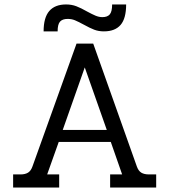

<svg xmlns="http://www.w3.org/2000/svg" viewBox="-20 -843 761 863"><path d="M277 -823Q302 -823 323 -815Q344 -807 372 -791Q394 -779 409.5 -772.5Q425 -766 440 -766Q463 -766 473.5 -778.5Q484 -791 484 -823H547Q547 -760 522 -731Q497 -702 447 -702Q423 -702 403.5 -709.5Q384 -717 357 -732Q331 -746 316.5 -752Q302 -758 284 -758Q261 -758 250 -746Q239 -734 239 -702H176Q176 -764 201.5 -793.5Q227 -823 277 -823ZM39 -59H72Q93 -59 106 -67Q119 -75 126 -95L324 -647H399L595 -95Q602 -75 615 -67Q628 -59 650 -59H682V0H475V-59H529L478 -205H244L192 -59H246V0H39ZM460 -259 361 -540 262 -259Z"/></svg>

Font: Pridi Light
Style: Regular
Weight: 300
Designer: Katatrad Team
Foundry: CadsonDemak
Version: Version 1.003